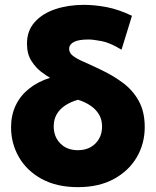

<svg xmlns="http://www.w3.org/2000/svg" viewBox="-20 -755 642 790"><path d="M300.5 15Q213.5 15 152 -18.5Q90.5 -52 58 -108.2Q25.5 -164.5 25.5 -231.5Q25.5 -280.5 44.2 -320.5Q63 -360.5 98.8 -389.5Q134.5 -418.5 186 -435Q172 -442.5 149.5 -459.5Q127 -476.5 109 -504.8Q91 -533 91 -575.5Q91 -628.5 122.8 -664Q154.5 -699.5 207.5 -717.2Q260.5 -735 325 -735Q369.5 -735 418.5 -725.8Q467.5 -716.5 523 -690L480 -550.5Q432.5 -579.5 397.5 -586Q362.5 -592.5 344 -592.5Q303 -592.5 283.8 -582.2Q264.5 -572 264.5 -554Q264.5 -537.5 279.8 -525.5Q295 -513.5 323.8 -501Q352.5 -488.5 392 -469.5Q443.5 -445.5 485.2 -414.5Q527 -383.5 551.2 -339.2Q575.5 -295 575.5 -232Q575.5 -164.5 543 -108.5Q510.5 -52.5 449 -18.8Q387.5 15 300.5 15ZM300.5 -137Q330.5 -137 352.8 -149.5Q375 -162 387.5 -184Q400 -206 400 -234.5Q400 -263 387.2 -284.2Q374.5 -305.5 352.2 -320.5Q330 -335.5 301 -344.5Q271 -336 248.5 -321.2Q226 -306.5 213.5 -285Q201 -263.5 201 -235Q201 -192.5 228.2 -164.8Q255.5 -137 300.5 -137Z"/></svg>

Font: Geologica ExtraBold
Style: Regular
Weight: 800
Designer: Sindre Bremnes, Frode Helland
Foundry: Monokrom Skriftforlag AS
Version: Version 1.010;gftools[0.9.28]